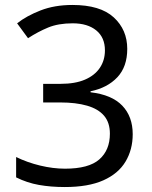

<svg xmlns="http://www.w3.org/2000/svg" viewBox="-20 -744 612 774"><path d="M493 -547Q493 -475 453 -432.5Q413 -390 345 -376V-372Q431 -362 473 -318Q515 -274 515 -203Q515 -141 486 -92.5Q457 -44 396.5 -17Q336 10 241 10Q185 10 137 1.5Q89 -7 45 -29V-111Q90 -89 142 -76.5Q194 -64 242 -64Q338 -64 380.5 -101.5Q423 -139 423 -205Q423 -250 399.5 -277.5Q376 -305 331 -318Q286 -331 223 -331H154V-406H224Q283 -406 322.5 -423Q362 -440 382.5 -470.5Q403 -501 403 -541Q403 -593 368 -621.5Q333 -650 273 -650Q215 -650 174 -633Q133 -616 93 -590L49 -650Q87 -680 143.5 -702Q200 -724 272 -724Q384 -724 438.5 -674Q493 -624 493 -547Z"/></svg>

Font: Noto Sans Javanese
Style: Regular
Weight: 400
Designer: Monotype Design Team
Foundry: Monotype Imaging Inc.
Version: Version 2.004